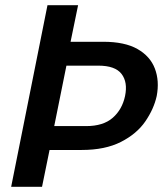

<svg xmlns="http://www.w3.org/2000/svg" viewBox="-20 -720 641 740"><path d="M312 -234Q378 -234 414.5 -266Q451 -298 462 -350Q473 -403 448.5 -435Q424 -467 359 -467H236L189 -234ZM584 -350Q573 -300 540 -252Q507 -204 446 -173Q385 -142 295 -142H171L142 0H23L163 -700H281L252 -559H378Q461 -559 510 -531Q559 -503 577 -455.5Q595 -408 584 -350Z"/></svg>

Font: Albert Sans SemiBold
Style: Italic
Weight: 600
Italic angle: -11.25°
Designer: Andreas Rasmussen
Foundry: a.Foundry
Version: Version 1.025